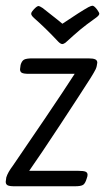

<svg xmlns="http://www.w3.org/2000/svg" viewBox="-20 -651 370 671"><path d="M320 -432 318 -420Q316 -410 307.5 -396.5Q299 -383 297 -379Q262 -324 191 -216Q120 -108 82 -54H254Q272 -54 279 -51Q286 -48 286 -40Q286 -35 283 -27Q278 -10 270.5 -5Q263 0 241 0H31Q13 0 6.5 -3.5Q0 -7 0 -16Q0 -19 2 -31Q7 -48 25 -72Q67 -133 136 -235Q205 -337 241 -393H81Q63 -393 56.5 -396.5Q50 -400 50 -409Q50 -412 52 -424Q56 -438 64 -442.5Q72 -447 94 -447H289Q306 -447 313 -443.5Q320 -440 320 -432ZM181 -582 129 -623Q118 -630 115 -630Q109 -630 98 -618Q97 -617 93 -612Q89 -607 89 -603Q89 -597 99 -588Q139 -553 184 -505Q192 -497 198 -497Q202 -497 209 -502Q242 -532 260.5 -547.5Q279 -563 314 -588Q327 -597 327 -603Q327 -607 319 -618Q309 -631 303 -631Q299 -631 289 -626Q262 -611 198 -568Z"/></svg>

Font: Farsan
Style: Regular
Weight: 400
Version: Version 1.001g;PS 1.001;hotconv 1.0.86;makeotf.lib2.5.63406 